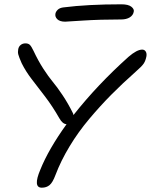

<svg xmlns="http://www.w3.org/2000/svg" viewBox="-20 -872 696 886"><path d="M280.8 -772Q256.3 -772 244.6 -783.2Q232.9 -794.4 235.8 -809.1Q237.8 -818.8 246.8 -827.4Q255.9 -835.9 272.9 -837.9Q384.8 -852.1 540 -852.1Q571.8 -852.1 585.9 -841.1Q600.1 -830.1 597.2 -817.9Q594.2 -801.3 578.6 -791.7Q563 -782.2 539.1 -782.2Q442.4 -782.2 362.8 -777.1Q283.2 -772 280.8 -772ZM172.9 -5.9Q130.9 -5.9 166 -88.9Q204.1 -183.6 287.1 -298.8Q268.6 -299.8 253.9 -326.2Q222.7 -380.9 188.5 -425.8Q154.3 -470.7 126.7 -506.3Q99.1 -542 80.1 -580.1Q67.4 -608.9 64.5 -620.4Q61.5 -631.8 64 -644Q65.9 -656.7 75.2 -664.3Q84.5 -671.9 97.2 -671.9Q110.8 -671.9 117.9 -664.8Q125 -657.7 134.8 -637.2Q155.8 -592.3 179.9 -554.9Q204.1 -517.6 223.4 -494.6Q242.7 -471.7 268.6 -433.1Q294.4 -394.5 316.9 -349.1Q318.8 -345.2 318.8 -340.8Q429.7 -481.4 573.2 -609.9Q611.8 -643.1 636.2 -643.1Q646.5 -643.1 652.1 -634.8Q657.7 -626.5 655.8 -612.8Q651.9 -591.8 643.3 -578.9Q634.8 -565.9 605 -540Q543.9 -485.8 493.4 -434.8Q442.9 -383.8 392.1 -323.5Q341.3 -263.2 301.3 -197Q261.2 -130.9 235.8 -64Q223.1 -29.8 208.7 -17.8Q194.3 -5.9 172.9 -5.9Z"/></svg>

Font: Shantell Sans Irregular Bouncy
Style: Italic
Weight: 300
Italic angle: -11.31°
Designer: Stephen Nixon, Anya Danilova, Shantell Martin
Foundry: Arrow Type
Version: Version 1.006;[9816181b4]